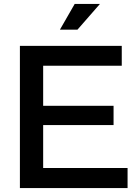

<svg xmlns="http://www.w3.org/2000/svg" viewBox="-20 -964 704 984"><path d="M287.1 -812 362.8 -943.8H492.2L377 -812ZM82 0V-729H604V-627H201.2V-421.9H562V-323.2H201.2V-103H633.8V0Z"/></svg>

Font: BDO Grotesk Medium
Style: Regular
Weight: 500
Designer: Deni Anggara
Foundry: Lokal Container
Version: Version 2.000